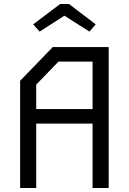

<svg xmlns="http://www.w3.org/2000/svg" viewBox="-20 -934 640 954"><path d="M242 -700 80 -532.5V0H160V-320H440V0H520V-700ZM160 -513.5 270.5 -628H440V-392H160ZM323 -914 455.5 -813 424.5 -777 300 -856 177 -777 145 -813 278.5 -914Z"/></svg>

Font: Kode
Style: Regular
Weight: 400
Monospace: yes
Designer: Isa Ozler
Foundry: Kadena LLC
Version: Version 1.000;gftools[0.9.28]